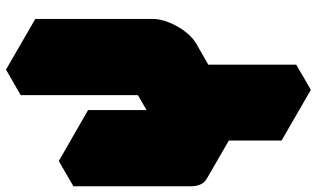

<svg xmlns="http://www.w3.org/2000/svg" viewBox="-276 -788 1080 655"><g transform="rotate(-90 264.5 -460.0)"><path d="M286 -240 217 -200Q182 -180 156 -195Q130 -210 130 -250V-650L217 -700V-300L442 -430V-830L528 -880V-480Q528 -454 516 -424Q504 -394 484.5 -368.5Q465 -343 442 -330L372 -290V10L286 60ZM286 -240V60L113 -40V-340ZM528 -880 442 -830 268 -930 355 -980ZM442 -830V-430L268 -530V-930ZM442 -430 217 -300 43 -400 268 -530ZM217 -700 130 -650 -43 -750 43 -800ZM130 -650V-250Q130 -210 156 -195L-17 -295Q-43 -310 -43 -350V-750Z"/></g></svg>

Font: Nabla Normal
Style: Regular
Weight: 400
Designer: Arthur Reinders Folmer
Version: Version 1.000